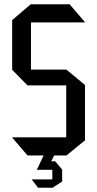

<svg xmlns="http://www.w3.org/2000/svg" viewBox="-20 -728 455 899"><path d="M125 -623V-402H291L378 -330V-71L291 0H233V1L220 27H238L271 66V122L226 151H158L129 113V112H225V67H153V66L184 0H109L37 -84V-85H290V-328H109L37 -401V-634L124 -708H306L378 -624V-623Z"/></svg>

Font: Foldit Thin
Style: Regular
Weight: 400
Version: Version 1.003